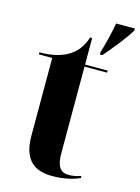

<svg xmlns="http://www.w3.org/2000/svg" viewBox="-117 -826 658 902"><g transform="rotate(15 212.0 -375.0)"><path d="M297 -610V-600H309C347 -644 399 -707 424 -750V-760H333C326 -717 310 -654 297 -610ZM228 10C294 10 340 -6 361 -16V-26C337 -18 318 -15 302 -15C261 -15 242 -41 242 -104V-526H352V-536H242V-665H232C218 -620 193 -587 154 -565C120 -546 76 -536 20 -536V-526H85V-148C85 -31 140 10 228 10Z"/></g></svg>

Font: Noto Serif Display Condensed ExtraBold
Style: Regular
Weight: 800
Width: 3
Designer: Monotype Design Team
Foundry: Monotype Imaging Inc.
Version: Version 2.009